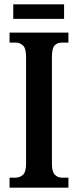

<svg xmlns="http://www.w3.org/2000/svg" viewBox="-20 -864 358 884"><path d="M24 0V-46H52Q71 -46 85.5 -59Q100 -72 100 -110V-602Q100 -642 85.5 -655Q71 -668 52 -668H24V-714H295V-668H266Q244 -668 231.5 -655Q219 -642 219 -601V-111Q219 -73 232.5 -59.5Q246 -46 266 -46H295V0ZM41 -777V-844H275V-777Z"/></svg>

Font: Noto Serif Devanagari ExtraCondensed SemiBold
Style: Regular
Weight: 600
Width: 2
Designer: Universal Thirst, Indian Type Foundry and the Monotype Design Team
Foundry: Monotype Imaging Inc.
Version: Version 2.004; ttfautohint (v1.8.4.7-5d5b)